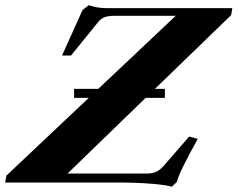

<svg xmlns="http://www.w3.org/2000/svg" viewBox="-83 -694 904 730"><path d="M198.7 -321.8V-356H290.5L585 -633.8H350.1Q329.1 -633.8 315.2 -628.9Q301.3 -624 289.6 -609.4L187 -482.9H152.8L231 -656.2L254.4 -674.3Q285.2 -663.1 323.2 -663.1H800.3L795.9 -636.7L505.9 -356H543.9V-321.8H470.7L173.8 -34.2H475.1Q497.1 -34.2 511.5 -41Q525.9 -47.9 541.5 -65.9L636.2 -174.8L668.9 -166Q598.1 -39.1 589.4 -2.4L570.3 16.1Q550.8 9.3 492.7 4.6Q434.6 0 371.6 0H-63.5L-58.6 -26.4L254.4 -321.8Z"/></svg>

Font: Elstob ExtraBold
Style: Italic
Weight: 800
Italic angle: -20°
Designer: Peter S. Baker
Version: Version 1.015